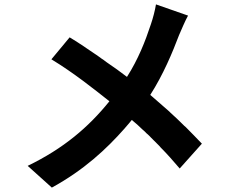

<svg xmlns="http://www.w3.org/2000/svg" viewBox="-20 -806 1040 874"><path d="M580 -260C597 -246 613 -232 628 -217L636 -210C639 -207 643 -204 646 -200L653 -194C658 -189 663 -185 667 -180L674 -173C682 -165 690 -157 698 -149L705 -142L711 -135C741 -105 769 -73 798 -39L899 -152C876 -176 852 -201 826 -227L819 -233L812 -240C794 -258 776 -275 757 -292L750 -299C722 -324 693 -349 664 -374C723 -466 765 -567 795 -646C805 -669 823 -712 836 -735L690 -786C686 -760 676 -722 667 -696C641 -617 609 -536 558 -456C529 -478 498 -501 465 -523L457 -529L449 -535C447 -536 446 -537 444 -538L436 -544C430 -548 425 -552 419 -556L410 -562C371 -589 332 -615 297 -636L214 -536C316 -474 406 -402 478 -345C382 -226 269 -130 106 -51L216 48C362 -32 464 -127 547 -221L552 -227C562 -238 571 -249 580 -260Z"/></svg>

Font: Glow Sans SC Normal
Style: Bold
Weight: 700
Designer: Ryoko NISHIZUKA (kana, bopomofo & ideographs); Paul D. Hunt (Latin, Greek & Cyrillic); Sandoll Communications, Soo-young
Version: Version 0.93